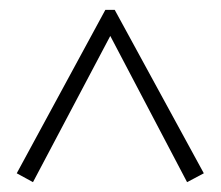

<svg xmlns="http://www.w3.org/2000/svg" viewBox="-20 -604 448 390"><path d="M47 -234 14 -252 194 -584H213L394 -252L360 -234L204 -531Z"/></svg>

Font: Piazzolla ExtraLight
Style: Regular
Weight: 200
Designer: Juan Pablo del Peral
Foundry: Huerta Tipografica
Version: Version 1.330